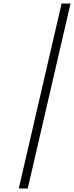

<svg xmlns="http://www.w3.org/2000/svg" viewBox="-20 -816 422 1094"><path d="M87 258 331 -796H382L138 258Z"/></svg>

Font: Perun
Style: Italic
Weight: 400
Italic angle: -12°
Foundry: Copyright (c) Stefan Peev, Context Ltd, 2016
Version: Version 1.027